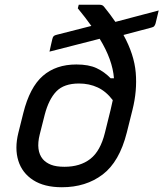

<svg xmlns="http://www.w3.org/2000/svg" viewBox="-20 -776 687 807"><path d="M301 -505Q353 -505 386 -489.5Q419 -474 445 -447H459Q453 -525 399 -613L188 -559Q191 -573 194 -586Q197 -599 200 -612Q202 -621 206 -624.5Q210 -628 219 -630L364 -667Q340 -701 307 -741L311 -756H399Q411 -756 417 -748Q444 -715 465 -684L647 -732Q644 -719 640.5 -705Q637 -691 634 -678Q632 -671 628.5 -666.5Q625 -662 616 -660L499 -629Q544 -547 550.5 -471Q557 -395 537 -315L513 -219Q482 -96 411.5 -42.5Q341 11 240 11Q166 11 119.5 -19Q73 -49 57 -100.5Q41 -152 57 -217L78 -301Q105 -409 160 -457Q215 -505 301 -505ZM160 -107Q173 -92 194.5 -83.5Q216 -75 251 -75Q317 -75 359.5 -108Q402 -141 421 -218L445 -315Q450 -336 454 -355Q426 -392 390.5 -408.5Q355 -425 312 -425Q249 -425 217 -392Q185 -359 168 -294L147 -211Q130 -143 160 -107Z"/></svg>

Font: Recursive Sn Lnr St
Style: Italic
Weight: 400
Italic angle: -15°
Version: Version 1.079;hotconv 1.0.112;makeotfexe 2.5.65598; ttfautoh